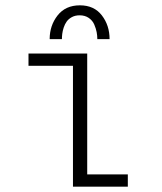

<svg xmlns="http://www.w3.org/2000/svg" viewBox="-20 -701 610 721"><path d="M166.5 -554Q166.5 -605 196.2 -643Q226 -681 280 -681Q333.5 -681 362.5 -643.2Q391.5 -605.5 391.5 -554H345.5Q345.5 -567 343 -580.2Q340.5 -593.5 334 -608.8Q327.5 -624 313.2 -633.8Q299 -643.5 279 -643.5Q262.5 -643.5 250 -636.8Q237.5 -630 230.5 -620.2Q223.5 -610.5 219.2 -597.5Q215 -584.5 213.8 -574.2Q212.5 -564 212.5 -554ZM307.5 -46H460V0H254V-454H87V-500H307.5Z"/></svg>

Font: League Mono Narrow UltraLight
Style: Regular
Weight: 200
Width: 3
Designer: Tyler Finck
Foundry: The League of Moveable Type / Tyler Finck
Version: Version 2.210